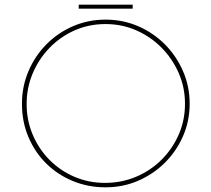

<svg xmlns="http://www.w3.org/2000/svg" viewBox="-20 -794 905 822"><path d="M74 -350Q74 -424 102 -489.5Q130 -555 179 -604.5Q228 -654 293 -682Q358 -710 432 -710Q506 -710 571 -682Q636 -654 685.5 -604.5Q735 -555 763.5 -489.5Q792 -424 792 -350Q792 -276 763.5 -211Q735 -146 685.5 -97Q636 -48 571 -20Q506 8 432 8Q358 8 293 -18.5Q228 -45 179 -93Q130 -141 102 -206.5Q74 -272 74 -350ZM94 -349Q94 -279 120 -217.5Q146 -156 192 -109.5Q238 -63 299 -37Q360 -11 429 -11Q500 -11 562 -37Q624 -63 671 -109.5Q718 -156 745 -217.5Q772 -279 772 -350Q772 -420 745 -481.5Q718 -543 671.5 -590Q625 -637 563.5 -664Q502 -691 432 -691Q360 -691 298.5 -663.5Q237 -636 191 -588Q145 -540 119.5 -478.5Q94 -417 94 -349ZM317 -774H548V-757H317Z"/></svg>

Font: Josefin Sans Thin Thin
Style: Regular
Weight: 250
Version: Version 2.001